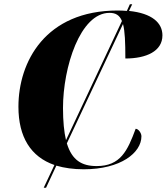

<svg xmlns="http://www.w3.org/2000/svg" viewBox="-20 -780 778 896"><path d="M184 96H195L243 -7C280 4 323 10 371 10C543 10 640 -67 640 -144C640 -159 626 -179 613 -179C575 -76 542 -5 431 -5C362 -5 316 -32 292 -111L554 -668C563 -634 565 -583 565 -507C663 -507 738 -541 738 -615C738 -673 690 -718 582 -729L597 -760H586L572 -729C559 -730 545 -731 530 -731C191 -731 66 -491 66 -282C66 -140 124 -48 234 -10ZM274 -276C274 -466 354 -720 491 -720C520 -720 538 -709 549 -682L288 -126C279 -164 274 -214 274 -276Z"/></svg>

Font: Noto Serif Display Black
Style: Italic
Weight: 900
Italic angle: -12°
Designer: Monotype Design Team
Foundry: Monotype Imaging Inc.
Version: Version 2.009